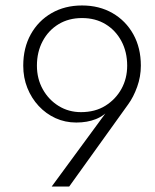

<svg xmlns="http://www.w3.org/2000/svg" viewBox="-20 -706 566 702"><path d="M445 -466Q445 -419 424 -381Q403 -343 365.5 -319.5Q328 -296 276 -296Q231 -296 194.5 -318.5Q158 -341 136.5 -379.5Q115 -418 115 -466Q115 -516 136 -555.5Q157 -595 194 -617.5Q231 -640 280 -640Q329 -640 366 -617.5Q403 -595 424 -555.5Q445 -516 445 -466ZM233 -24 449 -325Q468 -351 481.5 -388.5Q495 -426 495 -466Q495 -531 467.5 -580.5Q440 -630 391.5 -658Q343 -686 280 -686Q217 -686 168.5 -658Q120 -630 92.5 -580.5Q65 -531 65 -466Q65 -422 80 -384.5Q95 -347 121.5 -318.5Q148 -290 183 -274Q218 -258 259 -258Q299 -258 330.5 -270.5Q362 -283 385 -311L382 -314L169 -24Z"/></svg>

Font: SpinnyJost
Style: Regular
Weight: 300
Version: Version 3.710